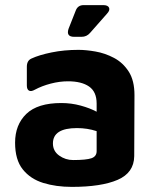

<svg xmlns="http://www.w3.org/2000/svg" viewBox="-20 -716 612 751"><path d="M261 15Q199 15 149 -0.5Q99 -16 69 -53.5Q39 -91 39 -158Q39 -228 83 -270.5Q127 -313 220 -313Q259 -313 295.5 -303Q332 -293 358 -279V-311Q358 -357 328.5 -377.5Q299 -398 246 -398Q213 -398 178.5 -389Q144 -380 116 -365Q102 -357 93.5 -361.5Q85 -366 85 -382V-455Q85 -479 103 -487Q133 -501 182 -511Q231 -521 287 -521Q316 -521 353.5 -514.5Q391 -508 426 -489.5Q461 -471 483.5 -436Q506 -401 506 -344L505 -105Q504 -40 440 -12.5Q376 15 261 15ZM187 -155Q187 -125 211.5 -107.5Q236 -90 266 -90Q317 -90 337.5 -97Q358 -104 358 -125V-203Q322 -215 281 -215Q187 -215 187 -155ZM270 -572Q238 -572 248 -603L276 -674Q284 -696 307 -696H384Q402 -696 406.5 -686Q411 -676 399 -663L332 -587Q319 -572 299 -572Z"/></svg>

Font: Pitagon Sans
Style: Bold
Weight: 700
Designer: Travis Tran
Foundry: Pitagon
Version: Version 1.001; ttfautohint (v1.8.4.7-5d5b);gftools[0.9.26]